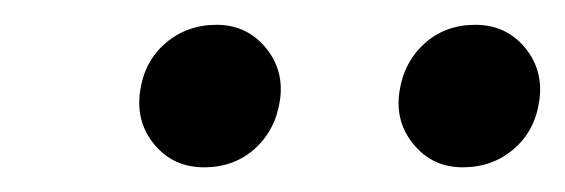

<svg xmlns="http://www.w3.org/2000/svg" viewBox="-20 -788 453 154"><path d="M320.3 -752.9Q336.9 -768.1 361.3 -768.1Q385.7 -768.1 400.9 -750Q416 -731.9 412.6 -707.5Q409.2 -683.1 392.1 -668.5Q375 -653.8 351.1 -653.8Q327.1 -653.8 312 -671.9Q296.9 -689.9 300.3 -713.9Q303.7 -737.8 320.3 -752.9ZM112.8 -753.4Q129.9 -768.1 153.8 -768.1Q177.7 -768.1 192.9 -750Q208 -731.9 204.6 -708Q201.2 -684.1 184.6 -668.9Q168 -653.8 143.6 -653.8Q119.1 -653.8 104 -671.9Q88.9 -689.9 92.3 -714.4Q95.7 -738.8 112.8 -753.4Z"/></svg>

Font: FiraSans-Italic
Style: Italic
Weight: 400
Italic angle: -8°
Designer: Carrois Corporate & Edenspiekermann AG
Foundry: Carrois Corporate GbR & Edenspiekermann AG
Version: Version 3.106;PS 003.106;hotconv 1.0.70;makeotf.lib2.5.58329